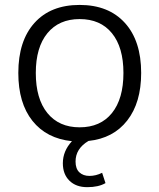

<svg xmlns="http://www.w3.org/2000/svg" viewBox="-20 -568 647 783"><path d="M304.7 -48.8Q389.6 -48.8 436.5 -106.9Q483.4 -165 483.4 -270.5Q483.4 -375 436.5 -432.6Q389.6 -490.2 304.7 -490.2Q220.7 -490.2 173.3 -432.6Q126 -375 126 -270.5Q126 -165 173.3 -106.9Q220.7 -48.8 304.7 -48.8ZM54.7 -270.5Q54.7 -401.4 120.6 -474.6Q186.5 -547.9 304.7 -547.9Q422.9 -547.9 489.3 -474.6Q555.7 -401.4 555.7 -270.5Q555.7 -149.4 499 -76.7Q442.4 -3.9 340.8 6.8Q288.1 38.1 288.1 90.8Q288.1 120.1 303.7 134.8Q319.3 149.4 344.7 149.4Q371.1 149.4 396.5 136.7L410.2 178.7Q381.8 195.3 335.9 195.3Q290 195.3 263.2 168.9Q236.3 142.6 236.3 97.7Q236.3 47.9 273.4 7.8Q169.9 -2.9 112.3 -75.2Q54.7 -147.5 54.7 -270.5Z"/></svg>

Font: Min Sans Light
Style: Regular
Weight: 300
Designer: Jinseong-Kim, NotoSansCJK, Nunito
Foundry: Jinseong-Kim
Version: Version 1.400;Glyphs 3.1.2 (3151)